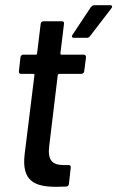

<svg xmlns="http://www.w3.org/2000/svg" viewBox="-20 -720 453 741"><path d="M331 -693 260 -586C255 -579 258 -574 265 -574H315C320 -574 324 -576 327 -580L410 -688C415 -694 413 -700 405 -700H344C339 -700 335 -697 331 -693ZM219 -638H148C142 -638 138 -634 137 -628L123 -513C123 -511 121 -509 119 -509H70C64 -509 60 -505 59 -499L53 -445C52 -439 55 -435 61 -435H110C112 -435 113 -433 113 -431L75 -124C63 -21 114 1 197 1C209 1 222 0 235 0C242 0 245 -4 246 -10L253 -73C254 -79 251 -83 245 -83H226C182 -83 163 -101 170 -157L203 -431C204 -433 206 -435 208 -435H294C300 -435 304 -439 305 -445L312 -499C312 -505 309 -509 303 -509H217C215 -509 213 -511 213 -513L227 -628C228 -634 225 -638 219 -638Z"/></svg>

Font: Barlow Semi Condensed Medium
Style: Italic
Weight: 500
Width: 4
Italic angle: -7°
Designer: Jeremy Tribby
Foundry: Tribby Type
Version: Version 1.422;hotconv 1.0.109;makeotfexe 2.5.65596